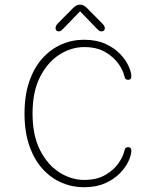

<svg xmlns="http://www.w3.org/2000/svg" viewBox="-20 -796 659 826"><path d="M341 9.5Q290 9.5 244 -10.5Q198 -30.5 162.2 -70.5Q126.5 -110.5 106 -169.8Q85.5 -229 85.5 -307.5Q85.5 -386 106 -445.5Q126.5 -505 162.2 -544.8Q198 -584.5 244 -604.8Q290 -625 341 -625Q394 -625 432.5 -607.8Q471 -590.5 496 -564.5Q521 -538.5 533 -512Q545 -485.5 545 -467Q545 -459.5 541 -456Q537 -452.5 532 -452.5Q525 -452.5 521 -455.8Q517 -459 514.5 -470Q509.5 -493.5 489.2 -522.2Q469 -551 432.5 -572.2Q396 -593.5 342 -593.5Q287 -593.5 236 -561.2Q185 -529 152.5 -465.5Q120 -402 120 -307.5Q120 -213.5 152.5 -149.8Q185 -86 236 -54Q287 -22 342 -22Q396 -22 432.5 -43Q469 -64 489.2 -93Q509.5 -122 514.5 -145Q517 -156.5 521 -159.8Q525 -163 532 -163Q537 -163 541 -159.2Q545 -155.5 545 -148Q545 -129.5 533 -103Q521 -76.5 496 -50.8Q471 -25 432.5 -7.8Q394 9.5 341 9.5ZM419 -696Q431 -684 431 -674Q431 -668 427 -664.5Q423 -661 416.5 -661Q410 -661 405.5 -664.5Q401 -668 393.5 -676L324.5 -747.5L255 -675.5Q247.5 -667.5 243.2 -664.2Q239 -661 232 -661Q226 -661 222.5 -664.8Q219 -668.5 219 -675Q219 -679.5 221.5 -685Q224 -690.5 229.5 -696L294.5 -761.5Q302.5 -769.5 309.5 -772.8Q316.5 -776 324 -776Q332 -776 339 -772.8Q346 -769.5 354 -761.5Z"/></svg>

Font: Sono ExtraLight
Style: Regular
Weight: 200
Designer: Tyler Finck
Foundry: Tyler Finck
Version: Version 2.112